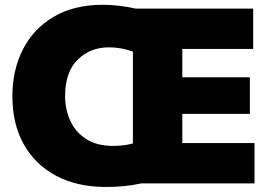

<svg xmlns="http://www.w3.org/2000/svg" viewBox="-20 -748 1102 783"><path d="M413 14.5Q295 14.5 209.2 -31Q123.5 -76.5 77 -159.5Q30.5 -242.5 30.5 -355Q30.5 -462 73.2 -546.2Q116 -630.5 198.8 -679.5Q281.5 -728.5 400.5 -728.5Q434.5 -728.5 468.2 -724.2Q502 -720 533 -713H1012.5V-548.5H723.5V-433H999V-283.5H723.5V-164.5H1018V0H555.5Q522 7.5 485.5 11Q449 14.5 413 14.5ZM245.5 -355.5Q245.5 -301.5 266.8 -255.2Q288 -209 331.5 -181Q375 -153 441.5 -153Q461.5 -153 481.5 -155.2Q501.5 -157.5 522 -163V-537.5Q495.5 -547 471 -551Q446.5 -555 424.5 -555Q348 -555 296.8 -504.8Q245.5 -454.5 245.5 -355.5Z"/></svg>

Font: Commissioner ExtraBold
Style: Regular
Weight: 800
Designer: Kostas Bartsokas
Foundry: Kostas Bartsokas
Version: Version 1.000; ttfautohint (v1.8.3)